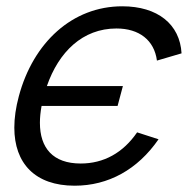

<svg xmlns="http://www.w3.org/2000/svg" viewBox="-20 -575 597 610"><path d="M217.1 15C324.6 15 417.4 -36.5 483.7 -132.5L415.6 -154.5C371.1 -89.5 309.5 -55.5 236.5 -55.5C148.3 -55.5 106.8 -104.6 106.8 -184.9C106.8 -201.5 108.6 -219.4 112.1 -238.5H353.6L370.4 -301.5H128.9C166.5 -410 242.5 -484.5 350 -484.5C422 -484.5 470.1 -447.5 478.6 -382.5L556.8 -405.5C551.6 -498 480.9 -555 368.4 -555C209.9 -555 85.6 -440 39.9 -269.5C30.2 -233.5 25.5 -200 25.5 -169.5C25.5 -56.1 91.4 15 217.1 15Z"/></svg>

Font: Manrope
Style: RegularItalic
Weight: 400
Italic angle: -15°
Designer: Mikhail Sharanda
Foundry: Mikhail Sharanda
Version: Version 4.502;hotconv 1.0.109;makeotfexe 2.5.65596